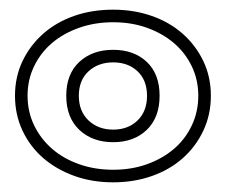

<svg xmlns="http://www.w3.org/2000/svg" viewBox="-20 -783 467 397"><path d="M37 -585Q37 -552 50.5 -524Q64 -496 87.5 -475.5Q111 -455 143.5 -443.5Q176 -432 214 -432Q252 -432 284 -443.5Q316 -455 339.5 -475Q363 -495 376.5 -523.5Q390 -552 390 -585Q390 -618 376.5 -646Q363 -674 339.5 -694Q316 -714 284 -725.5Q252 -737 214 -737Q176 -737 143.5 -725.5Q111 -714 87.5 -694Q64 -674 50.5 -646Q37 -618 37 -585ZM11 -585Q11 -624 26.5 -656.5Q42 -689 69 -713Q96 -737 133 -750Q170 -763 214 -763Q257 -763 294 -750Q331 -737 358 -713Q385 -689 400.5 -656.5Q416 -624 416 -585Q416 -546 400.5 -513Q385 -480 358 -456Q331 -432 294 -419Q257 -406 214 -406Q170 -406 133 -419.5Q96 -433 69 -456.5Q42 -480 26.5 -513Q11 -546 11 -585ZM310 -585Q310 -540 283.5 -514.5Q257 -489 214 -489Q171 -489 144 -514.5Q117 -540 117 -585Q117 -630 144 -655Q171 -680 214 -680Q257 -680 283.5 -655Q310 -630 310 -585ZM284 -585Q284 -617 264.5 -635.5Q245 -654 214 -654Q183 -654 163 -635.5Q143 -617 143 -585Q143 -553 163 -534Q183 -515 214 -515Q245 -515 264.5 -534Q284 -553 284 -585Z"/></svg>

Font: CMG Sans Outline
Style: Outline
Weight: 700
Designer: Julieta Ulanovsky
Foundry: Julieta Ulanovsky
Version: Version 7.200